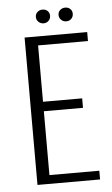

<svg xmlns="http://www.w3.org/2000/svg" viewBox="-51 -731 447 767"><g transform="rotate(-5 172.0 -348.0)"><path d="M68 0V-591H319V-555H119V-329H276V-291H119V-35H319V0ZM149 -641Q137 -641 128.5 -649Q120 -657 120 -669Q120 -681 128.5 -688.5Q137 -696 149 -696Q161 -696 169 -688.5Q177 -681 177 -669Q177 -657 169 -649Q161 -641 149 -641ZM240 -641Q228 -641 219.5 -649Q211 -657 211 -669Q211 -681 219.5 -688.5Q228 -696 240 -696Q252 -696 260 -688.5Q268 -681 268 -669Q268 -657 260 -649Q252 -641 240 -641Z"/></g></svg>

Font: Alumni Sans Light
Style: Regular
Weight: 300
Version: Version 1.018